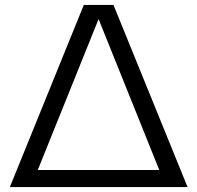

<svg xmlns="http://www.w3.org/2000/svg" viewBox="-20 -760 802 780"><path d="M20 0 320.5 -740H441L742 0ZM133.5 -69.5H627L380.5 -682.5Z"/></svg>

Font: Encode Sans Expanded Expanded
Style: Regular
Weight: 400
Width: 7
Designer: Multiple Designers
Foundry: Impallari Type
Version: Version 3.000; ttfautohint (v1.8.3) -l 8 -r 50 -G 200 -x 14 